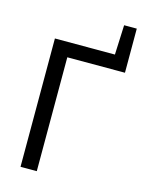

<svg xmlns="http://www.w3.org/2000/svg" viewBox="-129 -950 772 1026"><g transform="rotate(15 257.0 -437.0)"><path d="M88 0H178V-630H497V-874H427L420 -710H88Z"/></g></svg>

Font: Raleway Med
Style: Regular
Weight: 500
Designer: Matt McInerney, Pablo Impallari, Rodrigo Fuenzalida
Foundry: Matt McInerney, Pablo Impallari, Rodrigo Fuenzalida
Version: Version 3.00 July 28, 2015